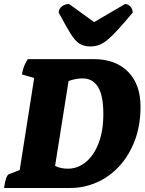

<svg xmlns="http://www.w3.org/2000/svg" viewBox="-21 -935 721 955"><path d="M-1 0Q8 -63 24 -69L77 -89L149 -547L88 -565Q94 -605 117 -641H444Q554 -641 616 -578Q678 -515 678 -405Q678 -311 649.5 -236Q621 -161 572 -108Q523 -55 460 -27.5Q397 0 329 0ZM317 -96Q366 -96 406 -129Q446 -162 469.5 -223Q493 -284 493 -368Q493 -460 466.5 -502.5Q440 -545 390 -545Q356 -545 320 -532L253 -110Q279 -96 317 -96ZM428 -704Q396 -704 374 -718Q352 -732 329.5 -768.5Q307 -805 271 -872Q271 -890 286 -902.5Q301 -915 323 -915L447 -825L601 -915Q616 -915 627.5 -902.5Q639 -890 639 -872Q596 -821 566.5 -788.5Q537 -756 514.5 -737.5Q492 -719 472 -711.5Q452 -704 428 -704Z"/></svg>

Font: Petrona Black
Style: Italic
Weight: 900
Italic angle: -9°
Designer: Ringo R. Seeber
Foundry: Ringo R. Seeber
Version: Version 2.001; ttfautohint (v1.8.3)